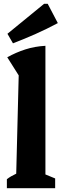

<svg xmlns="http://www.w3.org/2000/svg" viewBox="-20 -986 328 1006"><path d="M16 0V-47Q26 -55 38 -62Q50 -69 65 -76L78 -591L18 -686Q63 -711 112.5 -727Q162 -743 218 -746V-72L269 -51V0ZM48 -759 19 -809 211 -966H230L283 -865Q225 -834 166.5 -808Q108 -782 48 -759Z"/></svg>

Font: Piazzolla
Style: Bold
Weight: 700
Designer: Juan Pablo del Peral
Foundry: Huerta Tipografica
Version: Version 1.330